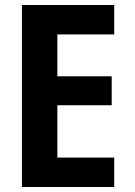

<svg xmlns="http://www.w3.org/2000/svg" viewBox="-20 -750 540 770"><path d="M68 0V-730H438V-612H210V-444H428V-328H210V-118H438V0Z"/></svg>

Font: M PLUS Code Latin
Style: Bold
Weight: 700
Designer: Coji Morishita
Foundry: UNDERFOREST DESIGN
Version: Version 1.002; ttfautohint (v1.8.3)